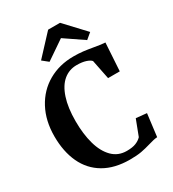

<svg xmlns="http://www.w3.org/2000/svg" viewBox="-232 -1109 1121 1244"><g transform="rotate(-30 328.5 -487.0)"><path d="M17.5 -364.5Q17.5 -480.5 64.5 -568.5Q111.5 -656.5 194.5 -704Q277.5 -751.5 382.5 -751.5Q422 -751.5 453.8 -747.8Q485.5 -744 529 -736.5Q581 -727 608 -726L595 -517.5H507.5L478.5 -662Q468 -674.5 440.8 -683.5Q413.5 -692.5 373 -692.5Q316.5 -692.5 274.2 -657.5Q232 -622.5 208.8 -552.2Q185.5 -482 185.5 -380Q185.5 -284.5 206.5 -209.5Q227.5 -134.5 270.5 -91.2Q313.5 -48 377.5 -48Q420.5 -48 446.2 -58.5Q472 -69 488.5 -86.5L533 -203L612.5 -195L591.5 -27Q576 -26 562.5 -22.8Q549 -19.5 526 -13Q487.5 -1.5 453.2 4.8Q419 11 367.5 11Q253.5 11 175 -35Q96.5 -81 57 -165.5Q17.5 -250 17.5 -364.5ZM188.5 -833.5 328 -983.5H417L556.5 -834.5L513.5 -798.5L372.5 -894.5L232 -798.5Z"/></g></svg>

Font: Merriweather Text
Style: Bold
Weight: 700
Designer: Eben Sorkin
Foundry: Eben Sorkin
Version: Version 2.100